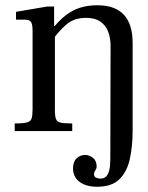

<svg xmlns="http://www.w3.org/2000/svg" viewBox="-20 -499 565 731"><path d="M350 212Q320 212 299.5 203Q279 194 268.5 178.5Q258 163 258 143Q258 117 271.5 104Q285 91 304 91Q320 91 333.5 101.5Q347 112 348 133Q348 141 345.5 145.5Q343 150 340.5 154Q338 158 338 164Q338 174 346 177.5Q354 181 362 181Q376 181 384 173Q392 165 396 149Q400 133 400 108L401 -324Q401 -354 392 -378Q383 -402 362.5 -416.5Q342 -431 308 -431Q262 -431 233 -406Q204 -381 181 -348V-391Q205 -421 230 -440.5Q255 -460 284.5 -469.5Q314 -479 350 -479Q418 -479 451.5 -443Q485 -407 485 -335V-2Q485 59 474 107.5Q463 156 434 184Q405 212 350 212ZM36 0V-29Q69 -29 83 -33Q97 -37 100.5 -48.5Q104 -60 104 -83V-381Q104 -407 98 -415.5Q92 -424 75 -424H41V-454L159 -474H186V-400H189V-81Q189 -57 193 -46Q197 -35 211.5 -32Q226 -29 255 -29V0Z"/></svg>

Font: Frank Ruhl Libre
Style: Regular
Weight: 400
Designer: Yanek Iontef
Foundry: Fontef
Version: Version 6.004